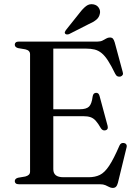

<svg xmlns="http://www.w3.org/2000/svg" viewBox="-20 -904 672 942"><path d="M201.5 -368H371.5Q403.5 -368 416.8 -381Q430 -394 434.5 -430.5Q436 -439.5 440 -443.8Q444 -448 450.5 -448.5Q464 -450 468.5 -433L508 -286.5Q510 -277.5 507.8 -272.2Q505.5 -267 498.5 -265Q491.5 -263 485.8 -265.2Q480 -267.5 475.5 -274Q461.5 -298.5 449.8 -311.5Q438 -324.5 423.8 -329.2Q409.5 -334 388 -334H201.5ZM52.5 -685Q52.5 -692 57.5 -696Q62.5 -700 73 -700H458.5Q473 -700 483 -705Q493 -710 501.2 -715Q509.5 -720 519 -720Q529 -720 534 -714.5Q539 -709 543 -695.5L582 -551Q585 -542.5 582 -536.8Q579 -531 571.5 -528.5Q563.5 -526.5 556.8 -529.5Q550 -532.5 545.5 -541.5Q526 -581.5 510.2 -606Q494.5 -630.5 478.5 -643.5Q462.5 -656.5 444.2 -661Q426 -665.5 402.5 -665.5H241.5V-74Q241.5 -54 253.8 -44.2Q266 -34.5 291 -34.5H415Q446.5 -34.5 469.8 -45.8Q493 -57 515.2 -90.2Q537.5 -123.5 566 -189.5Q569.5 -197.5 575 -200.5Q580.5 -203.5 588 -202.5Q596 -201 599.8 -195Q603.5 -189 600.5 -179L558.5 -7Q555 6 549.2 12Q543.5 18 533 18Q524 18 515.8 13.5Q507.5 9 497 4.5Q486.5 0 471 0H73Q62.5 0 57.5 -4.2Q52.5 -8.5 52.5 -15Q52.5 -27.5 68.5 -32L104 -38Q115.5 -41 121.5 -46.8Q127.5 -52.5 127.5 -62.5V-637.5Q127.5 -647.5 121.5 -653.5Q115.5 -659.5 104 -662L68.5 -668Q52.5 -672.5 52.5 -685ZM370 -840Q387 -862.5 403 -874.5Q419 -886.5 439 -882.5Q456.5 -879 465 -865.2Q473.5 -851.5 470 -837Q466.5 -818.5 452.2 -807Q438 -795.5 416 -786L318.5 -736.5Q314 -735 308.5 -735Q303 -735 300 -738.5Q296.5 -742.5 298.2 -747Q300 -751.5 303 -756Z"/></svg>

Font: Fraunces 48pt
Style: Regular
Weight: 400
Version: Version 1.000;[b76b70a41]